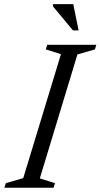

<svg xmlns="http://www.w3.org/2000/svg" viewBox="-38 -884 473 904"><path d="M249 -629 177.5 -651.5 184.5 -673H415.5L409 -651.5L326.5 -627.5L149.5 -44L221 -21.5L214 0H-17.5L-10.5 -21.5L71.5 -45.5ZM332 -741H305.5L211 -854.5L211.5 -864.5H307Z"/></svg>

Font: Newsreader 17pt
Style: Italic
Weight: 400
Italic angle: -17°
Version: Version 1.003